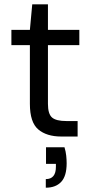

<svg xmlns="http://www.w3.org/2000/svg" viewBox="-20 -635 427 893"><path d="M265 0Q197 0 158 -33Q119 -66 119 -152V-425H33V-496H119L130 -615H203V-496H349V-425H203V-152Q203 -105 222 -88.5Q241 -72 289 -72H341V0ZM193 238V198Q240 198 240 141V127H194V50H280Q286 70 288 89Q290 108 290 124Q290 184 264.5 211Q239 238 193 238Z"/></svg>

Font: DeepMind Sans
Style: Regular
Weight: 400
Designer: Jonny Pinhorn / Modifications: Colophon Foundry
Foundry: Colophon Foundry
Version: Version 1.002; ttfautohint (v1.8.2)